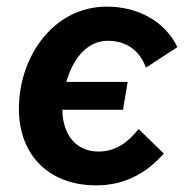

<svg xmlns="http://www.w3.org/2000/svg" viewBox="-20 -549 561 579"><path d="M270 10C351 10 419 -23 474 -86L398 -160C367 -121 330 -92 277 -92C210 -92 169 -142 168 -218H351L365 -302H180C198 -366 239 -426 305 -426C363 -426 402 -395 420 -345L515 -407C475 -489 391 -529 302 -529C141 -529 37 -378 37 -221C37 -81 128 10 270 10Z"/></svg>

Font: Fixel Text 20240404 SemiBold
Style: Italic
Weight: 600
Width: 4
Italic angle: -10°
Designer: AlfaBravo + MacPaw
Foundry: Kyrylo Tkachov, Marchela Mozhyna, Serhii Makarenko, Maria Weinstein, Zakhar Kryvoshyya
Version: Version 1.211;Glyphs 3.2 (3225)